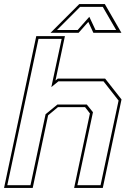

<svg xmlns="http://www.w3.org/2000/svg" viewBox="-37 -928 640 948"><path d="M-17 0 142 -749.5H283.5L237 -530.5L248.5 -540H482L563 -437L470.5 0H329L407 -368L383 -399H249L200.5 -358.5L124.5 0ZM-1 -13.5H113.5L188 -364L246.5 -412H391.5L422 -374L345 -13.5H459.5L548.5 -431.5L474 -526.5H251.5L216.5 -498L267.5 -736H153ZM354.5 -908H480.5L562.5 -766H424L399 -820L351 -766H212.5ZM358.5 -894 244.5 -780H346.5L404 -845L434.5 -780H536.5L470.5 -894Z"/></svg>

Font: Tourney Thin Thin
Style: Italic
Weight: 250
Italic angle: -12°
Version: Version 1.015